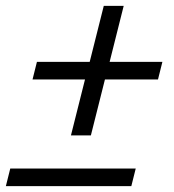

<svg xmlns="http://www.w3.org/2000/svg" viewBox="-24 -635 594 655"><path d="M266 -364H87L102 -424H282L330 -615H398L350 -424H530L515 -364H334L286 -173H218ZM11 -60H439L424 0H-4Z"/></svg>

Font: IBM Plex Serif Medium
Style: Italic
Weight: 500
Italic angle: -14°
Designer: Mike Abbink, Paul van der Laan, Pieter van Rosmalen
Foundry: Bold Monday
Version: Version 2.5